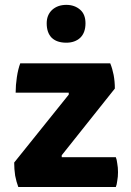

<svg xmlns="http://www.w3.org/2000/svg" viewBox="-20 -753 528 773"><path d="M442.4 -396.5Q442.4 -424.8 437.5 -451.2Q432.6 -476.6 423.8 -498Q303.7 -498 61.5 -498Q52.7 -474.6 47.9 -442.4Q43 -410.2 43 -379.9Q114.3 -379.9 256.8 -379.9Q256.8 -377.9 256.8 -372.1Q202.1 -303.7 37.1 -98.6Q37.1 -72.3 41 -45.9Q45.9 -20.5 53.7 0Q184.6 0 446.3 0Q450.2 -8.8 452.1 -25.4Q455.1 -41 455.1 -59.6Q455.1 -79.1 452.1 -94.7Q450.2 -111.3 446.3 -120.1Q374 -120.1 228.5 -120.1Q228.5 -122.1 228.5 -127.9Q282.2 -195.3 442.4 -396.5ZM247.1 -733.4Q211.9 -733.4 189.5 -712.9Q168 -692.4 168 -659.2Q168 -621.1 188.5 -600.6Q209 -581.1 247.1 -581.1Q281.2 -581.1 302.7 -600.6Q324.2 -621.1 324.2 -659.2Q324.2 -695.3 302.7 -713.9Q280.3 -733.4 247.1 -733.4Z"/></svg>

Font: cl
Style: Bold
Weight: 400
Designer: Mitja Miklavcic
Version: Version 7.504; 2011; Build 1021